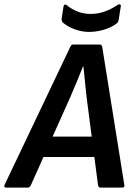

<svg xmlns="http://www.w3.org/2000/svg" viewBox="-48 -859 619 879"><path d="M-21.1 0Q-25.8 0 -27.5 -3.2Q-29.1 -6.4 -27.8 -11.1L273.5 -643.9Q277.8 -655 286 -655H408.3Q418.4 -655 420.1 -643.9L521.3 -11.8Q523.1 0 511.6 0H412.6Q402.8 0 400.8 -11.1L348.7 -411.9Q345.1 -446.3 341.2 -482.3Q337.2 -518.4 334 -554.1H331.7Q317.7 -518.4 302.8 -482.8Q287.8 -447.2 272.5 -411.5L93.2 -11.1Q88.2 0 78.7 0ZM132.8 -140.2 167.6 -233.6H393.4L400.6 -140.2ZM359.1 -712.9Q327.2 -712.9 294.3 -724.8Q261.5 -736.8 239.6 -755.9Q232.9 -762.4 234.6 -775.8L242.7 -829Q244.1 -836.3 248.8 -837.7Q253.5 -839 258.5 -834.7Q281.5 -815.6 309.6 -805.3Q337.7 -795.1 366.8 -795.1Q398.3 -795.1 429.2 -805.5Q460.2 -816 490.5 -836.7Q496.2 -840.7 501.3 -838.7Q506.3 -836.7 505 -830L495.5 -769.7Q494.5 -764 492.8 -759.6Q491.1 -755.2 486.7 -752.1Q463.8 -734 429.3 -723.5Q394.8 -712.9 359.1 -712.9Z"/></svg>

Font: Sofia Sans Semi Condensed
Style: Italic
Weight: 400
Italic angle: -9°
Designer: Botio Nikoltchev, Ani Petrova
Foundry: lettersoup
Version: Version 4.101